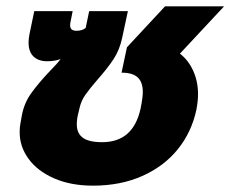

<svg xmlns="http://www.w3.org/2000/svg" viewBox="-20 -570 726 605"><path d="M42 -153Q42 -170 44 -179L49 -207Q56 -245 78.5 -276.5Q101 -308 139 -348Q160 -369 171 -384Q152 -377 129 -377Q101 -377 85.5 -392Q70 -407 70 -436Q70 -448 73 -463L88 -535H209L202 -500Q201 -496 201 -490Q201 -473 221 -473Q239 -473 250 -482L261 -535H383L365 -451Q357 -413 338 -384Q319 -355 288 -320Q263 -291 249.5 -272Q236 -253 231 -231L226 -210Q222 -194 222 -178Q222 -150 241 -136Q260 -122 302 -122Q400 -122 423 -228Q430 -263 430 -280Q430 -311 414 -326Q398 -341 363 -341L380 -421L500 -550H686L547 -401Q574 -380 589 -346.5Q604 -313 604 -273Q604 -252 599 -225Q584 -154 540.5 -100Q497 -46 428.5 -15.5Q360 15 273 15Q203 15 150.5 -8Q98 -31 70 -69.5Q42 -108 42 -153Z"/></svg>

Font: Prompt Bold
Style: Bold Italic
Weight: 700
Italic angle: -12°
Designer: Katatrad Team
Foundry: CadsonDemak
Version: Version 1.000